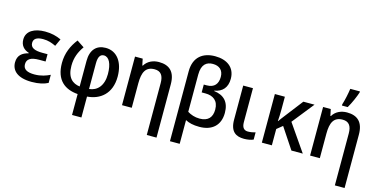

<svg xmlns="http://www.w3.org/2000/svg" viewBox="-93 -1310 4057 2057"><g transform="rotate(15 1935.0 -281.0)"><path d="M352 -321H295C209 -321 161 -342 161 -396C161 -442 196 -465 266 -465C324 -465 365 -449 408 -429L445 -510C393 -534 338 -549 265 -549C147 -549 60 -501 60 -407C60 -342 96 -301 154 -283V-278C88 -261 38 -227 38 -147C38 -56 107 10 263 10C344 10 401 -5 443 -27V-117C401 -96 344 -75 272 -75C192 -75 146 -98 146 -155C146 -211 186 -240 281 -240H352Z M625 -546C566 -471 525 -380 525 -271C525 -79 631 -3 774 8V240H878V8C1019 -2 1140 -91 1140 -283C1140 -443 1063 -548 938 -548C836 -548 774 -483 774 -360V-76C695 -86 631 -134 631 -268C631 -359 660 -426 706 -492ZM940 -465C997 -465 1032 -396 1032 -282C1032 -154 969 -85 878 -76V-361C878 -439 904 -465 940 -465Z M1528 -549C1464 -549 1403 -523 1370 -467H1364L1349 -539H1264V0H1372V-272C1372 -394 1404 -462 1503 -462C1572 -462 1603 -419 1603 -336V240H1711V-351C1711 -490 1644 -549 1528 -549Z M2094 -765C1960 -765 1860 -696 1860 -535V240H1968V-23C2007 -2 2055 10 2123 10C2264 10 2350 -67 2350 -205C2350 -326 2289 -388 2178 -402V-406C2267 -421 2317 -478 2317 -574C2317 -701 2224 -765 2094 -765ZM2091 -679C2161 -679 2208 -642 2208 -566C2208 -490 2171 -440 2086 -440H2053V-353H2096C2179 -353 2241 -312 2241 -213C2241 -126 2197 -76 2103 -76C2050 -76 2005 -92 1968 -115V-528C1968 -646 2025 -679 2091 -679Z M2572 -539H2464V-161C2464 -27 2530 10 2619 10C2659 10 2699 2 2722 -9V-89C2700 -82 2668 -76 2639 -76C2595 -76 2572 -104 2572 -162Z M3255 -539H3131L2969 -329C2954 -309 2937 -288 2924 -268H2921C2924 -298 2926 -350 2926 -399V-539H2815V0H2926V-181L2989 -232L3143 0H3269L3063 -298Z M3541 -606H3605C3639 -664 3674 -745 3688 -791V-802H3581C3574 -749 3557 -669 3541 -620ZM3614 -549C3550 -549 3489 -523 3456 -467H3450L3435 -539H3350V0H3458V-272C3458 -394 3490 -462 3589 -462C3658 -462 3689 -419 3689 -336V240H3797V-351C3797 -490 3730 -549 3614 -549Z"/></g></svg>

Font: Noto Sans Thai Medium
Style: Regular
Weight: 500
Designer: Monotype Design Team
Foundry: Monotype Imaging Inc.
Version: Version 1.901